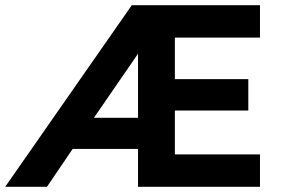

<svg xmlns="http://www.w3.org/2000/svg" viewBox="-25 -720 1086 740"><path d="M-5 0 483 -700H977V-575H649V-415H932V-294H649V-125H977V0H507V-146H255L156 0ZM507 -266V-513L337 -266Z"/></svg>

Font: Lexend Deca SemiBold
Style: Regular
Weight: 600
Designer: Bonnie Shaver-Troup, Thomas Jockin
Foundry: Lexend
Version: Version 1.008; ttfautohint (v1.8.4.7-5d5b)